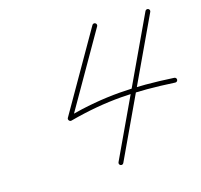

<svg xmlns="http://www.w3.org/2000/svg" viewBox="-87 -648 786 751"><g transform="rotate(-15 306.0 -272.5)"><path d="M574.8 -552.6C570 -554.8 564.4 -552.8 562.1 -548C477.1 -366.7 392.1 -185.4 307.1 -4C304.9 0.7 307 6.4 311.7 8.6C316.5 10.8 322.1 8.8 324.3 4C324.3 4 324.3 4 324.3 4C409.3 -177.3 494.3 -358.6 579.3 -540C581.6 -544.7 579.5 -550.4 574.8 -552.6ZM360.5 -552.2C355.9 -554.9 350.1 -553.3 347.5 -548.7C285.3 -440 223 -331.3 160.5 -222.7C158.6 -219.4 159.4 -215.4 161.6 -212.5C163.8 -209.6 167.4 -207.8 171.2 -208.8C323.5 -249.7 441.4 -256.3 602.2 -247.5C607.5 -247.2 611.9 -251.2 612.2 -256.5C612.5 -261.7 608.5 -266.2 603.3 -266.5C440.4 -275.4 320.7 -268.6 166.3 -227.2C162.5 -226.2 164.2 -221 167.3 -216.9C170.5 -212.9 175 -209.9 177 -213.3C239.4 -321.9 301.7 -430.6 364 -539.3C366.6 -543.8 365 -549.6 360.5 -552.2Z"/></g></svg>

Font: FRB American Cursive Extralight
Style: Italic
Weight: 200
Italic angle: -25°
Version: Version 2.0;Modular Font Editor K font №1